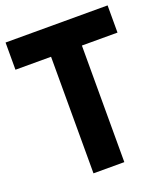

<svg xmlns="http://www.w3.org/2000/svg" viewBox="-136 -790 768 891"><g transform="rotate(-20 248.0 -345.0)"><path d="M324.2 -565.9V9.8H171.9V-565.9H-3.9V-700.2H500V-565.9Z"/></g></svg>

Font: D-DIN-PRO Heavy
Style: Bold
Weight: 900
Designer: Charles Nix
Foundry: CyberFei
Version: Version 1.000;hotconv 1.0.109;makeotfexe 2.5.65596